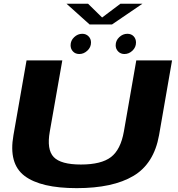

<svg xmlns="http://www.w3.org/2000/svg" viewBox="-20 -996 946 1020"><path d="M387.5 3.5Q579.5 3.5 688.8 -61.5Q798 -126.5 825 -278L894 -675H704L638 -297Q621 -201 569.5 -161.5Q518 -122 410 -122Q303 -122 265.2 -161.8Q227.5 -201.5 244.5 -297L311 -675H121L51.5 -278Q24.5 -126.5 110.5 -61.5Q196.5 3.5 387.5 3.5ZM401.5 -709Q425 -709 444.2 -727Q463.5 -745 463.5 -770Q463.5 -790 450.2 -803.2Q437 -816.5 417 -816.5Q393 -816.5 374 -798.5Q355 -780.5 355 -755.5Q355 -736 367.8 -722.5Q380.5 -709 401.5 -709ZM641 -709Q665 -709 683.8 -727Q702.5 -745 702.5 -770Q702.5 -790 690 -803.2Q677.5 -816.5 656.5 -816.5Q632.5 -816.5 613.5 -798.5Q594.5 -780.5 594.5 -755.5Q594.5 -736 607.8 -722.5Q621 -709 641 -709ZM456 -866H575L736.5 -976H619.5L522.5 -903L448 -976H333.5Z"/></svg>

Font: Anybody Expanded
Style: Bold Italic
Weight: 700
Width: 7
Italic angle: -10°
Version: Version 1.113;gftools[0.9.25]